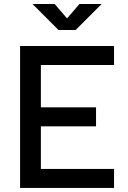

<svg xmlns="http://www.w3.org/2000/svg" viewBox="-20 -918 626 938"><path d="M78.1 0H537.1V-92.8H179.7V-300.8H449.2V-393.6H179.7V-600.6H537.1V-693.4H78.1ZM265.6 -771.5H349.6L476.6 -898.4H368.2L307.6 -828.1L247.1 -898.4H138.7Z"/></svg>

Font: Cascadia Code PL
Style: Regular
Weight: 400
Monospace: yes
Designer: Aaron Bell
Foundry: Saja Typeworks
Version: Version 2404.023